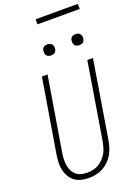

<svg xmlns="http://www.w3.org/2000/svg" viewBox="-201 -1190 926 1280"><g transform="rotate(-20 262.5 -550.0)"><path d="M199 8Q172 8 146 2Q120 -4 99.5 -19Q79 -34 66 -56Q53 -78 47 -103.5Q41 -129 42 -156Q43 -183 47 -210L134 -735H174L86 -204Q83 -183 82.5 -162Q82 -141 85.5 -120.5Q89 -100 98 -82.5Q107 -65 122.5 -52Q138 -39 158.5 -34Q179 -29 200 -29Q220 -29 240 -33Q260 -37 278.5 -47.5Q297 -58 312.5 -73.5Q328 -89 339 -107.5Q350 -126 356 -146Q362 -166 366 -186L456 -735H496L405 -180Q400 -155 392.5 -131Q385 -107 371.5 -85Q358 -63 338.5 -44.5Q319 -26 296 -14Q273 -2 248 3Q223 8 199 8ZM441 -846Q431 -846 422.5 -849Q414 -852 408.5 -859Q403 -866 402 -875.5Q401 -885 402 -895Q403 -901 406 -907Q409 -913 415 -917Q421 -921 427.5 -922.5Q434 -924 440 -924Q450 -924 458.5 -921Q467 -918 472.5 -911Q478 -904 479.5 -894.5Q481 -885 479 -875Q478 -869 475 -863Q472 -857 466.5 -853Q461 -849 454 -847.5Q447 -846 441 -846ZM241 -846Q231 -846 222.5 -849Q214 -852 208.5 -859Q203 -866 202 -875.5Q201 -885 202 -895Q203 -901 206 -907Q209 -913 215 -917Q221 -921 227.5 -922.5Q234 -924 240 -924Q250 -924 258.5 -921Q267 -918 272.5 -911Q278 -904 279.5 -894.5Q281 -885 279 -875Q278 -869 275 -863Q272 -857 266.5 -853Q261 -849 254 -847.5Q247 -846 241 -846ZM225 -1072V-1108H525V-1072Z"/></g></svg>

Font: Iosevka Term Curly Extralight
Style: Italic
Weight: 200
Italic angle: -9°
Designer: Belleve Invis
Foundry: Belleve Invis
Version: Version 32.3.0